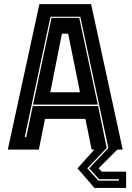

<svg xmlns="http://www.w3.org/2000/svg" viewBox="-20 -720 637 924"><path d="M434.5 184.5 353 90 434 0H421L391 -148H196.5L167 0H17.5L169.5 -700H418.5L570.5 0H544.5L454.5 90L469.5 106H587V184.5ZM453.5 149.5H552V142.5H457L409 90L501.5 -7.5L366.5 -639.5H223L99 -60.5H106.5L137.5 -209.5H452L493.5 -8L400 90ZM139 -216.5 228 -634H361.5L450.5 -216.5ZM222 -276H365L308 -558H278Z"/></svg>

Font: Tourney Expanded ExtraBold
Style: Regular
Weight: 800
Width: 7
Designer: Tyler Finck
Foundry: Etcetera Type Co
Version: Version 1.010; ttfautohint (v1.8.3)